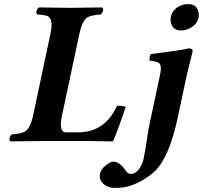

<svg xmlns="http://www.w3.org/2000/svg" viewBox="-20 -683 983 930"><path d="M754.9 -318.8Q765.1 -366.2 750 -377.9Q738.3 -385.7 704.6 -389.2Q702.6 -407.2 709.5 -420.9Q866.2 -440.9 887.2 -447.3Q891.1 -448.2 893.6 -449.2Q915 -447.8 912.6 -432.1Q912.1 -430.7 886.2 -326.2L841.3 -115.2Q800.3 77.6 731 145.5Q716.3 159.2 699.7 170.9Q634.3 217.3 572.8 225.1Q555.2 227.1 535.6 227.1Q498.5 227.1 475.6 202.1Q459.5 183.1 463.9 160.2Q469.7 132.3 503.9 109.4Q518.1 100.6 526.9 100.1Q556.6 100.1 580.6 132.3Q586.4 139.6 586.9 141.1Q599.1 156.7 606.4 158.2Q610.4 158.7 613.3 159.2Q645 159.2 666.5 113.8Q672.9 100.1 675.3 86.9Q682.6 52.7 690.9 -2.9Q698.2 -53.7 704.1 -81.1ZM807.6 -601.1Q815.9 -639.2 854.5 -655.8Q871.1 -663.1 891.1 -663.1Q932.6 -663.1 941.4 -625Q944.3 -610.8 941.9 -597.2Q935.5 -566.4 900.9 -546.9Q879.9 -535.6 857.9 -535.2Q817.4 -535.2 808.1 -571.8Q804.7 -586.4 807.6 -601.1ZM357.9 -42Q469.2 -42 527.8 -135.3Q537.6 -151.4 547.4 -169.9Q572.8 -172.9 588.9 -165Q560.1 -77.1 527.3 2Q526.4 2 408.2 0H184.6L30.8 2Q21 -4.9 29.3 -22.5Q33.2 -29.3 37.6 -32.2Q89.8 -35.2 107.9 -50.8Q128.9 -70.8 140.1 -122.1L225.1 -522.9Q239.3 -589.8 211.4 -604.5Q197.8 -610.8 161.1 -612.8Q151.4 -619.6 159.7 -637.2Q163.6 -644 168.5 -647Q169.4 -647 322.3 -645Q345.2 -645 393.1 -646Q440.4 -647 474.6 -647Q484.4 -640.1 476.1 -622.6Q472.2 -615.7 467.3 -612.8Q415 -609.9 397.5 -594.2Q376.5 -574.2 365.2 -522.9L279.8 -121.1Q264.2 -43 297.9 -42Z"/></svg>

Font: Linux Libertine Slanted O
Style: Bold Slanted
Weight: 700
Designer: Philipp H. Poll
Foundry: Philipp H. Poll
Version: Version 5.0.0